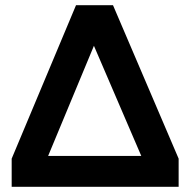

<svg xmlns="http://www.w3.org/2000/svg" viewBox="-20 -720 733 740"><path d="M25 0V-108.5L273 -700H415.5L668.5 -108.5V0ZM165.5 -119H524.5L342 -543.5Z"/></svg>

Font: Geologica Roman Medium
Style: Regular
Weight: 500
Designer: Sindre Bremnes, Frode Helland
Foundry: Monokrom Skriftforlag AS
Version: Version 1.010;gftools[0.9.28]